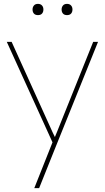

<svg xmlns="http://www.w3.org/2000/svg" viewBox="-20 -741 541 991"><path d="M157 230 252 -9 257 7 15 -525H40L252 -57Q260 -41 262.5 -35.5Q265 -30 267 -25L258 -20Q262 -31 266.5 -41.5Q271 -52 275 -62L461 -525H486L269 13L182 230ZM298 -692Q298 -704 305 -712.5Q312 -721 326 -721Q339 -721 346.5 -713Q354 -705 354 -692Q354 -679 347 -671Q340 -663 326 -663Q312 -663 305 -671Q298 -679 298 -692ZM148 -692Q148 -704 155 -712.5Q162 -721 176 -721Q189 -721 196.5 -713Q204 -705 204 -692Q204 -679 197 -671Q190 -663 176 -663Q162 -663 155 -671Q148 -679 148 -692Z"/></svg>

Font: Mach Thin
Style: Regular
Weight: 250
Version: Version 1.002